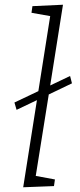

<svg xmlns="http://www.w3.org/2000/svg" viewBox="-20 -788 337 811"><path d="M284 -436 186 -389 131 -45 212 -30 208 -2 78 3 136 -365 50 -324 41 -355 142 -403 192 -720 113 -734 117 -762 246 -768 192 -427 276 -467Z"/></svg>

Font: Bitter Pro Light
Style: Italic
Weight: 300
Italic angle: -9°
Designer: Sol Matas, and Bitter project Authors
Foundry: Sol Matas
Version: Version 1.010